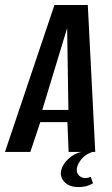

<svg xmlns="http://www.w3.org/2000/svg" viewBox="-48 -611 452 772"><path d="M-28 0 171 -591H305L335 0H228L223 -120H114L74 0ZM122 -169H227L222 -498ZM266 141Q232 141 213 122.5Q194 104 197 79Q202 51 226.5 28Q251 5 283 -1L323 0Q295 10 279.5 29Q264 48 261 66Q259 85 270 95Q281 105 294 105Q302 105 308.5 103Q315 101 317 100L326 126Q319 130 305 135.5Q291 141 266 141Z"/></svg>

Font: Alumni Sans Thin SemiBold
Style: Italic
Weight: 600
Italic angle: -8°
Version: Version 1.016